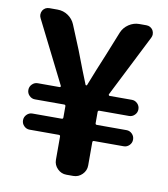

<svg xmlns="http://www.w3.org/2000/svg" viewBox="-81 -790 752 859"><g transform="rotate(10 294.5 -360.5)"><path d="M278.3 0Q254.9 0 237.8 -17.1Q220.7 -34.2 220.7 -57.6V-163.1Q220.7 -169.9 213.9 -169.9H81.1Q66.4 -169.9 55.7 -180.7Q44.9 -191.4 44.9 -206.5Q44.9 -221.7 55.7 -232.4Q66.4 -243.2 81.1 -243.2H213.9Q220.7 -243.2 220.7 -250V-300.8Q220.7 -307.6 213.9 -307.6H81.1Q66.4 -307.6 55.7 -318.4Q44.9 -329.1 44.9 -344.2Q44.9 -359.4 55.7 -370.1Q66.4 -380.9 81.1 -380.9H180.7Q183.6 -380.9 184.6 -383.3Q185.5 -385.7 184.6 -387.7L43 -669.9Q39.1 -677.7 39.1 -685.5Q39.1 -695.3 43.9 -704.1Q54.7 -720.7 74.2 -720.7H111.3Q137.7 -720.7 159.2 -706.1Q180.7 -691.4 190.4 -668L235.4 -558.6Q272.5 -460.9 293 -411.1Q293.9 -409.2 296.4 -409.2Q298.8 -409.2 299.8 -411.1Q329.1 -486.3 359.4 -558.6L403.3 -668Q413.1 -691.4 435.1 -706.1Q457 -720.7 482.4 -720.7H514.6Q534.2 -720.7 544.9 -704.1Q549.8 -695.3 549.8 -685.5Q549.8 -677.7 545.9 -669.9L403.3 -387.7Q402.3 -385.7 403.8 -383.3Q405.3 -380.9 407.2 -380.9H508.8Q523.4 -380.9 534.2 -370.1Q544.9 -359.4 544.9 -344.2Q544.9 -329.1 534.2 -318.4Q523.4 -307.6 508.8 -307.6H374Q367.2 -307.6 367.2 -300.8V-250Q367.2 -243.2 374 -243.2H508.8Q523.4 -243.2 534.2 -232.4Q544.9 -221.7 544.9 -206.5Q544.9 -191.4 534.2 -180.7Q523.4 -169.9 508.8 -169.9H374Q367.2 -169.9 367.2 -163.1V-57.6Q367.2 -34.2 350.1 -17.1Q333 0 309.6 0Z"/></g></svg>

Font: Gen Jyuu Gothic Bold
Style: Bold
Weight: 700
Designer: [Source Han Sans]
Ryoko NISHIZUKA  (kana & ideographs); Paul D. Hunt (Latin, Greek & Cyrillic); Wenlong ZHANG  (bopomofo
Version: Version 1.002.20150607